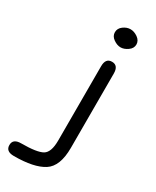

<svg xmlns="http://www.w3.org/2000/svg" viewBox="-326 -694 750 922"><g transform="rotate(30 49.0 -233.0)"><path d="M147.9 -551.3Q127.9 -537.1 108.4 -537.1Q88.9 -537.1 68.8 -551.3Q48.8 -565.4 48.8 -586.9Q48.8 -608.4 67.9 -622.6Q86.9 -636.7 107.4 -636.7Q127.9 -636.7 147.9 -622.6Q168 -608.4 168 -586.9Q168 -565.4 147.9 -551.3ZM143.6 0Q143.6 102.5 90.3 136.7Q37.1 170.9 -74.2 170.9Q-119.1 170.9 -119.1 135.7Q-119.1 100.6 -74.2 100.6Q13.7 100.6 43.5 83Q73.2 65.4 73.2 0V-412.1Q73.2 -457 108.4 -457Q143.6 -457 143.6 -412.1Z"/></g></svg>

Font: Jura
Style: DemiBold
Weight: 600
Version: Version 2.5